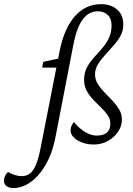

<svg xmlns="http://www.w3.org/2000/svg" viewBox="-167 -702 654 943"><path d="M40 -370.1 45.9 -398.4 123 -415H153.3L143.6 -370.1ZM299.8 -336.9Q299.8 -310.5 313.5 -289.1Q327.1 -267.6 346.7 -247.6Q366.2 -227.5 385.3 -207.5Q404.3 -187.5 418 -165Q431.6 -142.6 431.6 -114.3Q431.6 -83 413.1 -55.2Q394.5 -27.3 363.3 -9.8Q332 7.8 293 7.8Q248 7.8 213.9 -12.7Q179.7 -33.2 179.7 -62.5Q179.7 -74.2 184.1 -84Q188.5 -93.8 196.3 -102.5Q223.6 -69.3 252.4 -52.7Q281.2 -36.1 308.6 -36.1Q341.8 -36.1 358.4 -51.3Q375 -66.4 375 -94.7Q375 -117.2 362.3 -135.7Q349.6 -154.3 330.1 -172.9Q310.5 -191.4 291.5 -211.4Q272.5 -231.4 259.3 -255.4Q246.1 -279.3 246.1 -309.6Q246.1 -344.7 259.8 -370.6Q273.4 -396.5 293.9 -418.9Q314.5 -441.4 334 -463.9Q353.5 -486.3 367.2 -513.7Q380.9 -541 380.9 -577.1Q380.9 -610.4 362.3 -628.4Q343.8 -646.5 313.5 -646.5Q267.6 -646.5 237.8 -604.5Q208 -562.5 192.4 -477.5L106.4 -33.2Q94.7 30.3 72.3 78.1Q49.8 126 21 158.2Q-7.8 190.4 -39.1 206.1Q-70.3 221.7 -100.6 221.7Q-122.1 221.7 -134.8 212.4Q-147.5 203.1 -147.5 185.5Q-147.5 173.8 -142.6 163.1Q-137.7 152.3 -127.9 142.6Q-113.3 151.4 -95.2 157.2Q-77.1 163.1 -60.5 163.1Q-37.1 163.1 -20 150.4Q-2.9 137.7 10.3 105.5Q23.4 73.2 34.2 15.6L126 -452.1Q148.4 -563.5 201.2 -622.6Q253.9 -681.6 329.1 -681.6Q359.4 -681.6 383.8 -670.9Q408.2 -660.2 423.3 -638.2Q438.5 -616.2 438.5 -580.1Q438.5 -549.8 424.3 -524.9Q410.2 -500 389.6 -477.1Q369.1 -454.1 348.6 -431.6Q328.1 -409.2 314 -386.2Q299.8 -363.3 299.8 -336.9Z"/></svg>

Font: Crimson Pro ExtraLight Light
Style: Italic
Weight: 300
Italic angle: -12°
Version: Version 1.002